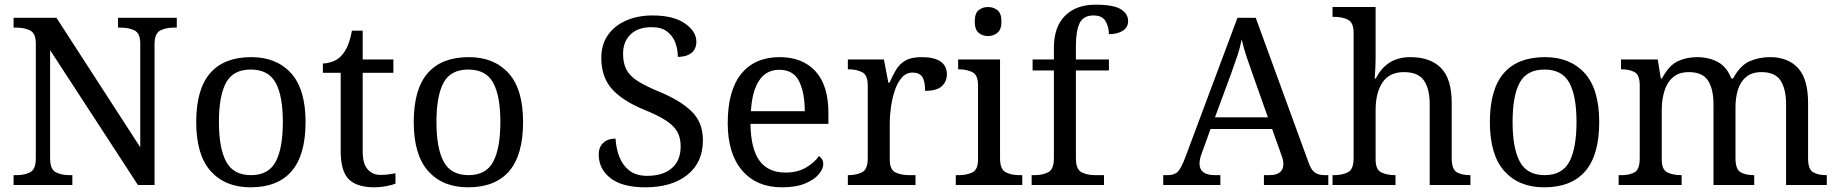

<svg xmlns="http://www.w3.org/2000/svg" viewBox="-20 -790 7850 820"><path d="M38 0V-42H51Q85 -42 109 -54.5Q133 -67 133 -114V-604Q133 -648 108.5 -660Q84 -672 51 -672H38V-714H221L579 -161V-604Q579 -648 554.5 -660Q530 -672 497 -672H484V-714H735V-672H722Q688 -672 664 -659.5Q640 -647 640 -600V0H569L194 -576V-114Q194 -67 218 -54.5Q242 -42 276 -42H289V0Z M1050 10Q942 10 880 -59Q818 -128 818 -269Q818 -409 877.5 -477.5Q937 -546 1053 -546Q1161 -546 1223 -477.5Q1285 -409 1285 -269Q1285 -128 1225.5 -59Q1166 10 1050 10ZM1052 -42Q1127 -42 1157.5 -99.5Q1188 -157 1188 -269Q1188 -381 1157 -437Q1126 -493 1051 -493Q976 -493 945.5 -437Q915 -381 915 -269Q915 -157 946 -99.5Q977 -42 1052 -42Z M1580 10Q1504 10 1469.5 -24.5Q1435 -59 1435 -145V-479H1359V-519Q1377 -519 1399 -526.5Q1421 -534 1437 -551Q1454 -569 1465 -595Q1476 -621 1483 -659H1529V-536H1660V-479H1529V-142Q1529 -91 1550 -67Q1571 -43 1605 -43Q1623 -43 1638 -45Q1653 -47 1669 -50V-6Q1656 0 1630 5Q1604 10 1580 10Z M1979 10Q1871 10 1809 -59Q1747 -128 1747 -269Q1747 -409 1806.5 -477.5Q1866 -546 1982 -546Q2090 -546 2152 -477.5Q2214 -409 2214 -269Q2214 -128 2154.5 -59Q2095 10 1979 10ZM1981 -42Q2056 -42 2086.5 -99.5Q2117 -157 2117 -269Q2117 -381 2086 -437Q2055 -493 1980 -493Q1905 -493 1874.5 -437Q1844 -381 1844 -269Q1844 -157 1875 -99.5Q1906 -42 1981 -42Z M2736 10Q2638 10 2587.5 -29Q2537 -68 2537 -131Q2537 -161 2556 -179.5Q2575 -198 2609 -198Q2611 -157 2625 -120.5Q2639 -84 2668 -61.5Q2697 -39 2744 -39Q2811 -39 2849 -71.5Q2887 -104 2887 -165Q2887 -202 2872.5 -227.5Q2858 -253 2824.5 -275Q2791 -297 2732 -321Q2639 -359 2593.5 -410Q2548 -461 2548 -543Q2548 -600 2576.5 -640.5Q2605 -681 2654.5 -702.5Q2704 -724 2767 -724Q2856 -724 2905 -690Q2954 -656 2954 -612Q2954 -580 2932.5 -563.5Q2911 -547 2875 -547Q2875 -578 2864.5 -607Q2854 -636 2829.5 -655Q2805 -674 2763 -674Q2705 -674 2673 -643Q2641 -612 2641 -560Q2641 -520 2655.5 -492.5Q2670 -465 2704 -443.5Q2738 -422 2796 -398Q2884 -362 2933 -315Q2982 -268 2982 -191Q2982 -96 2915.5 -43Q2849 10 2736 10Z M3320 10Q3211 10 3149.5 -62Q3088 -134 3088 -264Q3088 -404 3146 -475Q3204 -546 3310 -546Q3407 -546 3462.5 -486Q3518 -426 3518 -307V-261H3185Q3187 -152 3224.5 -102.5Q3262 -53 3334 -53Q3386 -53 3422.5 -74.5Q3459 -96 3477 -123Q3484 -120 3490 -111Q3496 -102 3496 -89Q3496 -69 3477 -46Q3458 -23 3419 -6.5Q3380 10 3320 10ZM3417 -315Q3417 -395 3392.5 -443.5Q3368 -492 3308 -492Q3253 -492 3222.5 -446.5Q3192 -401 3187 -315Z M3601 0V-42H3604Q3638 -42 3662 -54.5Q3686 -67 3686 -114V-426Q3686 -470 3661.5 -482Q3637 -494 3604 -494H3601V-536H3755L3774 -437H3779Q3792 -467 3807 -492Q3822 -517 3847 -531.5Q3872 -546 3916 -546Q3971 -546 3997.5 -527Q4024 -508 4024 -473Q4024 -442 4002.5 -422Q3981 -402 3931 -402Q3931 -443 3919 -461.5Q3907 -480 3878 -480Q3850 -480 3831 -458Q3812 -436 3801 -402Q3790 -368 3785 -331.5Q3780 -295 3780 -266V-109Q3780 -65 3804.5 -53.5Q3829 -42 3862 -42H3890V0Z M4200 -636Q4176 -636 4159.5 -650Q4143 -664 4143 -698Q4143 -733 4159.5 -746.5Q4176 -760 4200 -760Q4223 -760 4240 -746.5Q4257 -733 4257 -698Q4257 -664 4240 -650Q4223 -636 4200 -636ZM4062 0V-42H4075Q4108 -42 4132.5 -53.5Q4157 -65 4157 -109V-426Q4157 -470 4132.5 -482Q4108 -494 4075 -494H4072V-536H4251V-114Q4251 -67 4275 -54.5Q4299 -42 4333 -42H4346V0Z M4386 0V-42H4399Q4433 -42 4457 -54.5Q4481 -67 4481 -114V-489H4390V-536H4481V-586Q4481 -675 4528.5 -722.5Q4576 -770 4658 -770Q4736 -770 4767 -750.5Q4798 -731 4798 -700Q4798 -673 4775 -658.5Q4752 -644 4716 -644Q4716 -674 4702 -699Q4688 -724 4650 -724Q4607 -724 4591 -691Q4575 -658 4575 -595V-536H4716V-489H4575V-114Q4575 -67 4599 -54.5Q4623 -42 4657 -42H4695V0Z M4948 0V-42H4967Q4996 -42 5010.5 -57Q5025 -72 5043 -120L5265 -714H5343L5569 -95Q5580 -64 5595.5 -53Q5611 -42 5640 -42H5653V0H5378V-42H5401Q5461 -42 5461 -90Q5461 -98 5459 -107Q5457 -116 5453 -127L5413 -239H5150L5112 -134Q5103 -110 5103 -91Q5103 -42 5169 -42H5192V0ZM5169 -289H5395L5333 -464Q5317 -508 5304 -547Q5291 -586 5283 -622Q5276 -586 5265 -553Q5254 -520 5237 -473Z M5671 0V-42H5679Q5713 -42 5737 -54.5Q5761 -67 5761 -114V-650Q5761 -694 5736.5 -706Q5712 -718 5679 -718H5671V-760H5855V-540Q5855 -522 5854 -502.5Q5853 -483 5852 -469Q5851 -455 5851 -455H5856Q5902 -546 6003 -546Q6089 -546 6134.5 -499.5Q6180 -453 6180 -350V-114Q6180 -67 6201.5 -54.5Q6223 -42 6257 -42H6260V0H6086V-345Q6086 -410 6061.5 -446Q6037 -482 5976 -482Q5914 -482 5884.5 -438Q5855 -394 5855 -320V-109Q5855 -65 5879.5 -53.5Q5904 -42 5937 -42H5940V0Z M6575 10Q6467 10 6405 -59Q6343 -128 6343 -269Q6343 -409 6402.5 -477.5Q6462 -546 6578 -546Q6686 -546 6748 -477.5Q6810 -409 6810 -269Q6810 -128 6750.5 -59Q6691 10 6575 10ZM6577 -42Q6652 -42 6682.5 -99.5Q6713 -157 6713 -269Q6713 -381 6682 -437Q6651 -493 6576 -493Q6501 -493 6470.5 -437Q6440 -381 6440 -269Q6440 -157 6471 -99.5Q6502 -42 6577 -42Z M6893 0V-42H6906Q6940 -42 6961.5 -54.5Q6983 -67 6983 -114V-426Q6983 -470 6961 -482Q6939 -494 6906 -494H6903V-536H7060L7073 -455H7078Q7108 -511 7145.5 -528.5Q7183 -546 7229 -546Q7277 -546 7316 -525.5Q7355 -505 7374 -455H7382Q7412 -511 7452.5 -528.5Q7493 -546 7539 -546Q7616 -546 7659 -499.5Q7702 -453 7702 -350V-114Q7702 -67 7723.5 -54.5Q7745 -42 7779 -42H7782V0H7608V-345Q7608 -410 7584.5 -446Q7561 -482 7503 -482Q7462 -482 7437.5 -461.5Q7413 -441 7402.5 -407Q7392 -373 7392 -333V-114Q7392 -67 7413.5 -54.5Q7435 -42 7469 -42H7472V0H7298V-345Q7298 -410 7274.5 -446Q7251 -482 7193 -482Q7150 -482 7124.5 -459.5Q7099 -437 7088 -400Q7077 -363 7077 -320V-109Q7077 -65 7101.5 -53.5Q7126 -42 7159 -42H7162V0Z"/></svg>

Font: Noto Serif Ahom
Style: Regular
Weight: 400
Designer: Monotype Design Team
Foundry: Monotype Imaging Inc.
Version: Version 2.007; ttfautohint (v1.8.4.7-5d5b)